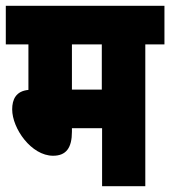

<svg xmlns="http://www.w3.org/2000/svg" viewBox="-20 -642 587 662"><path d="M481 -489H547V-622H0V-489H78V-332C35 -328 22 -299 22 -265C22 -199 88 -105 163 -105C208 -105 228 -132 228 -188V-200H332V0H481ZM331 -489V-333H228V-489Z"/></svg>

Font: Noto Sans ExtraCondensed Black
Style: Italic
Weight: 900
Width: 2
Italic angle: -12°
Designer: Monotype Design Team
Foundry: Monotype Imaging Inc.
Version: Version 2.013